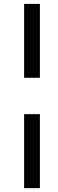

<svg xmlns="http://www.w3.org/2000/svg" viewBox="-20 -745 300 987"><path d="M185.1 -725.1V-345.2H104V-725.1ZM185.1 -158.2V222.2H104V-158.2Z"/></svg>

Font: Arimo
Style: Italic
Weight: 400
Italic angle: -12°
Designer: Steve Matteson
Foundry: Monotype Imaging Inc.
Version: Version 1.33